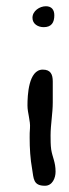

<svg xmlns="http://www.w3.org/2000/svg" viewBox="-20 -598 220 615"><path d="M154 -549C154 -567 145 -578 127 -578C107 -578 84 -563 84 -541C84 -521 102 -511 120 -511C145 -511 154 -526 154 -549ZM68 -260C68 -236 78 -211 76 -187C75 -177 75 -167 75 -157C75 -123 77 -89 83 -56C88 -26 86 -3 124 -3C148 -3 158 -28 158 -48C158 -79 148 -94 144 -119C142 -133 142 -150 142 -164C142 -199 149 -235 149 -270V-337C149 -360 142 -375 117 -375C71 -375 68 -292 68 -260Z"/></svg>

Font: ChillLongCangKaiShu Medium
Style: Regular
Weight: 500
Version: Version 3.500;Glyphs 3.1.1 (3135)